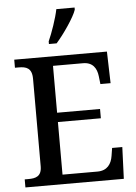

<svg xmlns="http://www.w3.org/2000/svg" viewBox="-63 -1021 757 1069"><g transform="rotate(-5 315.5 -487.0)"><path d="M235 -784H278C320 -831 382 -921 395 -962V-974H293C283 -923 255 -843 235 -799ZM35 0H585L592 -177H535L528 -133C521 -89 498 -53 442 -53H247V-347H487V-399H247V-661H415C469 -661 491 -626 496 -581L501 -537H558L553 -714H35V-669H56C97 -669 130 -660 130 -599V-110C130 -53 96 -45 56 -45H35Z"/></g></svg>

Font: Noto Serif Thai Medium
Style: Regular
Weight: 500
Designer: Monotype Design Team
Foundry: Monotype Imaging Inc.
Version: Version 1.901;PS 001.901;hotconv 1.0.88;makeotf.lib2.5.64775